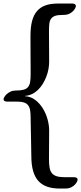

<svg xmlns="http://www.w3.org/2000/svg" viewBox="-20 -770 458 1083"><path d="M348.6 293.5H315.9Q233.9 293.5 195.3 249.5Q156.7 205.6 156.7 110.4Q155.3 24.9 154.8 0.2Q154.3 -24.4 153.8 -45.9Q153.3 -67.4 153.1 -83.7Q152.8 -100.1 152.8 -105.5Q152.8 -131.3 149.7 -148.9Q146.5 -166.5 137.9 -177Q129.4 -187.5 115 -192.1Q100.6 -196.8 78.1 -196.8H21Q0 -196.8 0 -211.4Q0 -214.4 4.4 -222.4Q8.8 -230.5 17.3 -238.5Q25.9 -246.6 38.8 -252.9Q51.8 -259.3 68.8 -259.3Q95.7 -259.3 112.3 -263.7Q128.9 -268.1 137.9 -278.8Q147 -289.6 149.9 -307.1Q152.8 -324.7 152.8 -351.1Q152.8 -356.4 152.8 -372.8Q152.8 -389.2 152.6 -410.9Q152.3 -432.6 152.3 -457.3Q152.3 -481.9 152.1 -504.2Q151.9 -526.4 151.9 -543.5Q151.9 -560.5 151.9 -567.4Q151.9 -615.7 160.6 -650.1Q169.4 -684.6 188.2 -706.8Q207 -729 236.1 -739.5Q265.1 -750 306.2 -750H387.2Q408.2 -750 408.2 -734.9Q408.2 -732.9 404.8 -725.1Q401.4 -717.3 393.3 -708.5Q385.3 -699.7 371.8 -692.9Q358.4 -686 338.9 -686Q306.2 -686 290.5 -680.4Q274.9 -674.8 267.1 -662.8Q259.3 -650.9 257.8 -632.6Q256.3 -614.3 256.3 -589.4Q256.3 -547.4 257.3 -422.4Q257.3 -401.4 253.2 -379.2Q249 -356.9 240.7 -335.9Q232.4 -314.9 220.7 -296.1Q209 -277.3 193.8 -262.7Q178.7 -248 160.2 -239.3Q141.6 -230.5 120.6 -229V-227.5Q153.3 -225.6 178.7 -206.3Q204.1 -187 221.7 -158.4Q239.3 -129.9 248.3 -96.7Q257.3 -63.5 257.3 -34.2Q257.3 0.5 256.3 127Q256.3 153.8 259.3 173.3Q262.2 192.9 271.5 205.3Q280.8 217.8 298.3 223.6Q315.9 229.5 344.7 229.5H397Q418 229.5 418 244.6Q418 246.6 414.6 254.4Q411.1 262.2 403.1 271Q395 279.8 381.6 286.6Q368.2 293.5 348.6 293.5Z"/></svg>

Font: SirinStencil
Style: Regular
Weight: 400
Designer: Olga Karpushina (okarpush@gmail.com)
Foundry: Cyreal (www.cyreal.org)
Version: Version 1.002